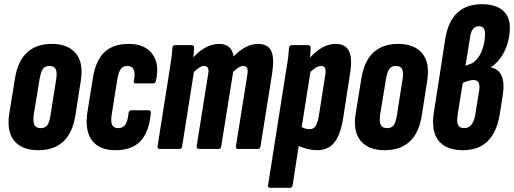

<svg xmlns="http://www.w3.org/2000/svg" viewBox="-20 -709 2447 914"><path d="M162 6Q85 6 48 -38.5Q11 -83 24 -167L51 -334Q77 -500 227 -500Q303 -500 340.5 -455.5Q378 -411 365 -327L339 -160Q313 6 162 6ZM174 -99Q195 -99 205.5 -113.5Q216 -128 221 -164L247 -329Q253 -364 245.5 -379.5Q238 -395 215 -395Q194 -395 184 -380.5Q174 -366 168 -330L141 -166Q136 -131 143.5 -115Q151 -99 174 -99Z M530 6Q452 6 417.5 -41Q383 -88 396 -175L422 -336Q435 -421 477 -460.5Q519 -500 593 -500Q670 -500 705.5 -451.5Q741 -403 722 -324Q719 -312 710 -312H627Q614 -312 617 -324Q632 -395 586 -395Q566 -395 555 -380.5Q544 -366 538 -328L512 -165Q506 -130 514 -114.5Q522 -99 542 -99Q565 -99 576.5 -115.5Q588 -132 592 -171Q594 -184 605 -184H687Q700 -184 698 -171Q690 -81 649 -37.5Q608 6 530 6Z M741 0Q728 0 730 -12L786 -367Q792 -403 796 -432Q800 -461 801 -482Q802 -494 814 -494H892Q904 -494 904 -482Q904 -472 903 -460.5Q902 -449 900 -436Q960 -500 1023 -500Q1083 -500 1092 -440Q1149 -500 1209 -500Q1254 -500 1270.5 -467.5Q1287 -435 1276 -363L1220 -12Q1218 0 1207 0H1114Q1101 0 1103 -12L1157 -350Q1161 -375 1156.5 -385Q1152 -395 1138 -395Q1119 -395 1090 -367L1033 -12Q1032 0 1021 0H928Q915 0 916 -12L970 -350Q975 -375 970 -385Q965 -395 951 -395Q931 -395 903 -366L847 -12Q845 0 834 0Z M1267 185Q1254 185 1256 173L1341 -367Q1349 -412 1352 -438Q1355 -464 1356 -482Q1357 -494 1369 -494H1447Q1459 -494 1459 -482Q1459 -473 1458 -460.5Q1457 -448 1456 -435Q1515 -500 1578 -500Q1624 -500 1641 -467Q1658 -434 1647 -362L1614 -149Q1601 -67 1571.5 -30.5Q1542 6 1489 6Q1469 6 1445.5 0.5Q1422 -5 1402 -14L1373 173Q1371 185 1360 185ZM1508 -395Q1497 -395 1484.5 -387.5Q1472 -380 1458 -367L1416 -104Q1436 -94 1454 -94Q1471 -94 1481 -107Q1491 -120 1497 -153L1528 -349Q1532 -374 1527.5 -384.5Q1523 -395 1508 -395Z M1811 6Q1734 6 1697 -38.5Q1660 -83 1673 -167L1700 -334Q1726 -500 1876 -500Q1952 -500 1989.5 -455.5Q2027 -411 2014 -327L1988 -160Q1962 6 1811 6ZM1823 -99Q1844 -99 1854.5 -113.5Q1865 -128 1870 -164L1896 -329Q1902 -364 1894.5 -379.5Q1887 -395 1864 -395Q1843 -395 1833 -380.5Q1823 -366 1817 -330L1790 -166Q1785 -131 1792.5 -115Q1800 -99 1823 -99Z M2184 6Q2104 6 2068 -39Q2032 -84 2045 -171L2100 -526Q2127 -689 2274 -689Q2337 -689 2372 -660.5Q2407 -632 2407 -578Q2407 -519 2383 -468Q2359 -417 2318 -390V-388Q2390 -371 2374 -261L2359 -166Q2332 6 2184 6ZM2196 -396 2220 -405Q2239 -412 2255 -433.5Q2271 -455 2280 -485.5Q2289 -516 2289 -548Q2289 -584 2260 -584Q2225 -584 2218 -533ZM2190 -99Q2233 -99 2243 -167L2261 -278Q2265 -304 2258.5 -316Q2252 -328 2233 -328Q2213 -328 2183 -314L2159 -166Q2153 -129 2160.5 -114Q2168 -99 2190 -99Z"/></svg>

Font: Sofia Sans Extra Condensed ExtraBold
Style: Italic
Weight: 800
Italic angle: -9°
Designer: Botio Nikoltchev, Ani Petrova
Foundry: lettersoup
Version: Version 4.101; ttfautohint (v1.8.4.7-5d5b)